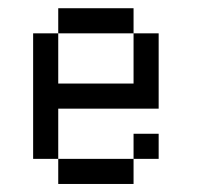

<svg xmlns="http://www.w3.org/2000/svg" viewBox="-20 -458 540 478"><path d="M312.5 -125H375V-62.5H312.5ZM125 -62.5H312.5V0H125ZM62.5 -375H125V-250H312.5V-375H375V-187.5H125V-62.5H62.5ZM125 -437.5H312.5V-375H125Z"/></svg>

Font: Pixel Operator Mono
Style: Regular
Weight: 400
Monospace: yes
Designer: Jayvee Enaguas (HarvettFox96)
Version: 2016.04.25